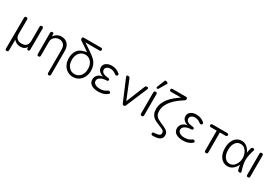

<svg xmlns="http://www.w3.org/2000/svg" viewBox="67 -1936 4793 3334"><g transform="rotate(30 2464.0 -269.0)"><path d="M97 195Q66 195 66 162L70 -454Q70 -487 101 -487Q132 -487 132 -454L130 -159Q130 -110 163 -77.5Q196 -45 256 -45Q326 -45 353.5 -83Q381 -121 381 -177V-454Q381 -487 412 -487Q443 -487 443 -454L441 -33Q441 0 416 0Q392 0 389 -18L387 -52Q370 -24 340.5 -6Q311 12 265 12Q222 12 186 -4.5Q150 -21 129 -52L128 162Q128 195 97 195Z M623 0Q592 0 592 -33V-453Q592 -487 621 -487Q650 -487 650 -465L651 -418Q674 -452 712.5 -475.5Q751 -499 800 -499Q877 -499 924 -450Q971 -401 971 -309V162Q971 195 941 195Q911 195 911 162V-300Q911 -371 877.5 -405.5Q844 -440 791 -440Q751 -440 719.5 -422.5Q688 -405 670.5 -376Q653 -347 653 -311V-33Q653 0 623 0Z M1315 11Q1251 11 1201 -21Q1151 -53 1122 -109.5Q1093 -166 1093 -240Q1093 -327 1133.5 -390Q1174 -453 1257 -469Q1271 -477 1290 -480.5Q1309 -484 1321 -485Q1314 -488 1302 -495Q1265 -521 1220 -551.5Q1175 -582 1136 -607Q1114 -619 1114 -646Q1114 -675 1147 -675H1486Q1519 -675 1519 -646Q1519 -618 1486 -618H1205Q1228 -604 1260 -583Q1292 -562 1326.5 -538.5Q1361 -515 1391 -493Q1421 -471 1440 -455Q1460 -438 1482.5 -410.5Q1505 -383 1521.5 -341.5Q1538 -300 1538 -240Q1538 -166 1509 -109.5Q1480 -53 1430 -21Q1380 11 1315 11ZM1315 -46Q1362 -46 1398.5 -70Q1435 -94 1456 -137.5Q1477 -181 1477 -240Q1477 -299 1456 -342.5Q1435 -386 1398.5 -410Q1362 -434 1315 -434Q1245 -434 1199.5 -381.5Q1154 -329 1154 -240Q1154 -152 1199.5 -99Q1245 -46 1315 -46Z M1825 12Q1739 12 1685.5 -21.5Q1632 -55 1632 -124Q1632 -177 1670 -214.5Q1708 -252 1771 -258Q1723 -269 1689 -300.5Q1655 -332 1655 -382Q1655 -435 1699.5 -466.5Q1744 -498 1812 -498Q1861 -498 1902 -481.5Q1943 -465 1971 -439Q1996 -418 1974 -396Q1954 -378 1929 -397Q1909 -414 1879 -427.5Q1849 -441 1814 -441Q1771 -441 1745 -420.5Q1719 -400 1719 -371Q1719 -331 1751 -309.5Q1783 -288 1856 -283Q1889 -279 1889 -255Q1889 -232 1855 -229Q1785 -228 1739 -201Q1693 -174 1693 -131Q1693 -91 1729.5 -68Q1766 -45 1824 -45Q1909 -45 1959 -86Q1986 -103 2004 -88Q2029 -68 2008 -49Q1977 -21 1931.5 -4.5Q1886 12 1825 12Z M2332 0Q2309 0 2299 -25L2120 -448Q2113 -466 2118 -476.5Q2123 -487 2138 -487H2143Q2171 -487 2181 -461L2332 -89L2483 -461Q2493 -487 2521 -487Q2539 -487 2545.5 -476.5Q2552 -466 2544 -448L2365 -25Q2355 0 2332 0Z M2694 0Q2662 0 2662 -33V-454Q2662 -487 2694 -487Q2725 -487 2725 -454L2724 -33Q2724 0 2694 0ZM2711 -559Q2700 -540 2681 -546Q2664 -554 2672 -577L2731 -723Q2740 -747 2764 -737L2781 -731Q2807 -720 2792 -697Z M3028 202Q2996 202 2994 172Q2993 145 3030 145Q3087 144 3118.5 129.5Q3150 115 3150 81Q3150 53 3133.5 38Q3117 23 3089.5 12Q3062 1 3030 -13Q3000 -25 2967.5 -40Q2935 -55 2908 -78Q2881 -101 2864 -138Q2847 -175 2847 -231Q2847 -297 2871 -353Q2895 -409 2934.5 -456.5Q2974 -504 3023.5 -544Q3073 -584 3124 -618H2927Q2893 -618 2893 -646Q2891 -674 2927 -674H3189Q3222 -674 3222 -647V-645Q3221 -620 3199 -606Q3147 -574 3096 -534.5Q3045 -495 3003 -447.5Q2961 -400 2936 -345.5Q2911 -291 2911 -229Q2911 -174 2930.5 -143Q2950 -112 2982 -94.5Q3014 -77 3049 -61Q3078 -49 3107 -36.5Q3136 -24 3160.5 -8Q3185 8 3200 31.5Q3215 55 3215 90Q3215 144 3171 173Q3127 202 3028 202Z M3521 12Q3435 12 3381.5 -21.5Q3328 -55 3328 -124Q3328 -177 3366 -214.5Q3404 -252 3467 -258Q3419 -269 3385 -300.5Q3351 -332 3351 -382Q3351 -435 3395.5 -466.5Q3440 -498 3508 -498Q3557 -498 3598 -481.5Q3639 -465 3667 -439Q3692 -418 3670 -396Q3650 -378 3625 -397Q3605 -414 3575 -427.5Q3545 -441 3510 -441Q3467 -441 3441 -420.5Q3415 -400 3415 -371Q3415 -331 3447 -309.5Q3479 -288 3552 -283Q3585 -279 3585 -255Q3585 -232 3551 -229Q3481 -228 3435 -201Q3389 -174 3389 -131Q3389 -91 3425.5 -68Q3462 -45 3520 -45Q3605 -45 3655 -86Q3682 -103 3700 -88Q3725 -68 3704 -49Q3673 -21 3627.5 -4.5Q3582 12 3521 12Z M3980 0Q3948 0 3948 -33V-431H3833Q3801 -431 3801 -459Q3801 -487 3834 -487H4123Q4156 -487 4156 -459Q4156 -431 4123 -431H4011V-33Q4011 0 3980 0Z M4418 12Q4362 12 4318 -18Q4274 -48 4248.5 -105Q4223 -162 4223 -242Q4223 -323 4248.5 -380Q4274 -437 4318 -467Q4362 -497 4418 -497Q4479 -497 4524.5 -457.5Q4570 -418 4594 -362Q4596 -385 4601.5 -410Q4607 -435 4614 -458Q4623 -485 4651 -485Q4668 -485 4675 -474.5Q4682 -464 4675 -447Q4658 -397 4646.5 -341Q4635 -285 4635 -242Q4635 -200 4646.5 -144Q4658 -88 4675 -38Q4682 -21 4677 -10.5Q4672 0 4657 0H4651Q4623 0 4616 -20Q4600 -72 4594 -123Q4570 -66 4524 -27Q4478 12 4418 12ZM4429 -44Q4473 -45 4506.5 -73.5Q4540 -102 4559 -147Q4578 -192 4578 -242Q4578 -293 4559 -338Q4540 -383 4506.5 -411.5Q4473 -440 4429 -440Q4364 -442 4325 -387.5Q4286 -333 4286 -242Q4286 -152 4325 -97.5Q4364 -43 4429 -44Z M4822 0Q4790 0 4790 -33V-454Q4790 -487 4822 -487Q4853 -487 4853 -454L4852 -33Q4852 0 4822 0Z"/></g></svg>

Font: Zen Maru Gothic
Style: Regular
Weight: 400
Designer: Yoshimichi Ohira
Foundry: Positype
Version: Version 1.002